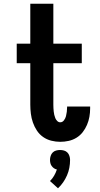

<svg xmlns="http://www.w3.org/2000/svg" viewBox="-20 -755 540 1033"><path d="M304 8Q280 8 256 2Q232 -4 212 -18Q192 -32 178.5 -52.5Q165 -73 157 -96Q149 -119 146 -143.5Q143 -168 143 -192V-415H70V-520H143V-735H267V-520H420V-415H267V-192Q267 -183 267.5 -173.5Q268 -164 269 -155Q270 -146 272 -137Q274 -128 277.5 -119.5Q281 -111 288 -104Q295 -97 304 -97Q316 -97 324 -107.5Q332 -118 335 -130Q338 -142 339.5 -154Q341 -166 341 -178V-182H465V-172Q465 -149 461 -126.5Q457 -104 448 -83Q439 -62 425 -44Q411 -26 391.5 -14Q372 -2 349.5 3Q327 8 304 8ZM292 258 249 219Q262 206 271 190.5Q280 175 286 157Q277 155 270 150Q263 145 258 138Q253 131 251 122.5Q249 114 249 105Q249 95 252.5 84Q256 73 263.5 65.5Q271 58 281.5 55Q292 52 303 52Q314 52 324.5 55Q335 58 342.5 65.5Q350 73 353.5 84Q357 95 357 105Q357 127 353 148Q349 169 340.5 188.5Q332 208 320 225.5Q308 243 292 258Z"/></svg>

Font: Iosevka SS18 Extrabold
Style: Regular
Weight: 800
Monospace: yes
Designer: Belleve Invis
Foundry: Belleve Invis
Version: Version 25.1.1; ttfautohint (v1.8.4)